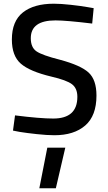

<svg xmlns="http://www.w3.org/2000/svg" viewBox="-20 -719 583 1035"><path d="M192 296 235 77H332L281 296ZM485 -675 477 -592Q337 -609 279 -609Q146 -609 146 -513Q146 -463 177 -442Q208 -421 303 -397Q415 -367 457.5 -328Q500 -289 500 -204Q500 -95 439.5 -42.5Q379 10 273 10Q234 10 178.5 4Q123 -2 86 -8L50 -15L61 -97Q196 -80 267 -80Q397 -80 397 -197Q397 -243 368 -265Q339 -287 257 -306Q140 -334 92 -376Q44 -418 44 -506Q44 -605 103.5 -652Q163 -699 270 -699Q308 -699 362 -693Q416 -687 450 -681Z"/></svg>

Font: TitilliumText
Style: Medium
Weight: 500
Designer: Accademia di Belle Arti di Urbino and others
Foundry: Accademia di Belle Arti di Urbino and others.
Version: Version 60.001